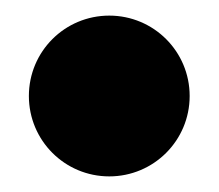

<svg xmlns="http://www.w3.org/2000/svg" viewBox="-20 -201 280 246"><path d="M17 -78C17 -21 63 25 120 25C177 25 223 -21 223 -78C223 -135 177 -181 120 -181C63 -181 17 -135 17 -78Z"/></svg>

Font: Spicy Rice
Style: Regular
Weight: 400
Designer: Astigmatic (AOETI)
Foundry: Astigmatic (AOETI)
Version: Version 1.000